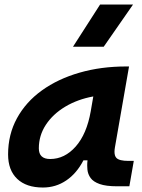

<svg xmlns="http://www.w3.org/2000/svg" viewBox="-20 -815 626 845"><path d="M168.9 10.3Q95.7 10.3 55.7 -27.8Q15.6 -65.9 15.6 -135.3Q15.6 -223.1 54.7 -294.7Q93.8 -366.2 164.3 -417Q234.9 -467.8 329.6 -495.1Q424.3 -522.5 535.6 -522.5H547.9L485.8 -166.5Q483.9 -155.8 483.9 -147Q483.9 -128.4 492.7 -119.6Q505.4 -106.9 545.4 -106.9H568.8L549.3 4.9H496.1Q446.3 4.9 418.5 -5.1Q390.6 -15.1 378.7 -31.7Q366.7 -48.3 364.7 -68.8Q363.8 -77.6 363.8 -86.9Q363.8 -98.1 365.2 -109.4H347.2Q317.4 -51.8 271.5 -20.8Q225.6 10.3 168.9 10.3ZM200.7 -115.2Q264.6 -115.2 313.2 -170.2Q361.8 -225.1 379.4 -325.7L390.6 -390.6Q321.3 -377.9 267.1 -345.5Q212.9 -313 181.9 -265.9Q150.9 -218.8 150.9 -162.1Q150.9 -115.2 200.7 -115.2ZM301.3 -609.4 420.4 -794.9H565.4L436.5 -609.4Z"/></svg>

Font: CaskaydiaCove NF
Style: Bold Italic
Weight: 700
Italic angle: -10°
Designer: Aaron Bell
Foundry: Saja Typeworks
Version: Version 2111.001; VTT 6.35;Nerd Fonts 3.2.1